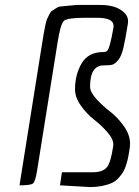

<svg xmlns="http://www.w3.org/2000/svg" viewBox="-20 -751 564 778"><path d="M499 -664 498 -654Q488 -591 480 -557Q472 -523 459 -507.5Q446 -492 435.5 -489Q425 -486 400 -486Q345 -486 345 -400Q345 -378 370.5 -350Q396 -322 426 -299Q456 -276 481.5 -240.5Q507 -205 507 -169Q507 -158 504.5 -143.5Q502 -129 500 -117Q498 -105 492 -85.5Q486 -66 479.5 -55Q473 -44 461 -30.5Q449 -17 434 -10Q396 7 345 7L223 0L231 -53H356Q404 -53 419 -82Q430 -104 437 -149L439 -160V-167Q439 -188 415 -215.5Q391 -243 361.5 -266Q332 -289 308 -322.5Q284 -356 284 -389Q284 -449 311 -494.5Q338 -540 398 -540Q408 -540 413 -544Q425 -552 440 -641V-647Q440 -679 372 -679H325Q253 -679 239 -666.5Q225 -654 213 -577L130 -58Q123 -15 113.5 -7.5Q104 0 59 0L151 -577Q156 -606 157.5 -616.5Q159 -627 163.5 -647.5Q168 -668 170.5 -673.5Q173 -679 179.5 -692Q186 -705 191 -707.5Q196 -710 207 -717.5Q218 -725 228 -725L290 -731H386Q456 -731 487 -696Q499 -683 499 -664Z"/></svg>

Font: Economica
Style: Italic
Weight: 400
Designer: Vicente Lamonaca
Foundry: Vicente Lamonaca
Version: Version 1.100